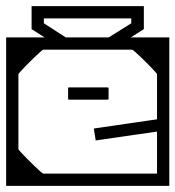

<svg xmlns="http://www.w3.org/2000/svg" viewBox="-40 -606 572 626"><path d="M-20 -205Q-20 -228 -20 -257Q-20 -286 -20 -317.5Q-20 -349 -20 -378.5Q-20 -408 -20 -432Q-20 -456 -20 -470Q-20 -484 -20 -484Q-20 -484 -20 -484Q-20 -484 -20 -484Q-20 -484 -20 -484Q-20 -484 -20 -484Q-20 -484 -0.2 -484Q19.5 -484 50.2 -484Q81 -484 116 -484Q151 -484 181.8 -484Q212.5 -484 232.2 -484Q252 -484 252 -484Q252 -484 252 -484Q252 -484 252 -484Q252 -484 252 -484Q252 -484 252 -484Q252 -484 252 -484Q252 -474.5 252 -464.2Q252 -454 252 -444Q249.5 -444 235.5 -444Q221.5 -444 201.2 -444Q181 -444 160.2 -444Q139.5 -444 123.2 -444Q107 -444 101 -444Q101 -444 101 -444Q101 -444 101 -444Q101 -444 101 -444Q101 -444 101 -444Q99.5 -444 91 -436.5Q82.5 -429 70.5 -417.5Q58.5 -406 47 -394.2Q35.5 -382.5 27.8 -374Q20 -365.5 20 -364V-205ZM-20 -357H20Q20 -329.5 20 -313Q20 -296.5 20 -281.2Q20 -266 20 -242Q20 -242 20 -242Q20 -242 20 -242Q20 -242 20 -242Q20 -242 20 -242Q20 -217 20 -204Q20 -191 20 -182.2Q20 -173.5 20 -161.8Q20 -150 20 -127H-20ZM-20 -279H20V-120Q20 -118.5 27.8 -110Q35.5 -101.5 47 -89.8Q58.5 -78 70.5 -66.5Q82.5 -55 91 -47.5Q99.5 -40 101 -40Q101 -40 101 -40Q101 -40 101 -40Q101 -40 101 -40Q101 -40 101 -40Q107 -40 123.2 -40Q139.5 -40 160.2 -40Q181 -40 201.2 -40Q221.5 -40 235.5 -40Q249.5 -40 252 -40Q252 -30.5 252 -20.2Q252 -10 252 0Q252 0 252 0Q252 0 252 0Q252 0 252 0Q252 0 252 0Q252 0 252 0Q252 0 232.2 0Q212.5 0 181.8 0Q151 0 116 0Q81 0 50.2 0Q19.5 0 -0.2 0Q-20 0 -20 0Q-20 0 -20 0Q-20 0 -20 0Q-20 0 -20 0Q-20 0 -20 0Q-20 0 -20 -14Q-20 -28 -20 -52Q-20 -76 -20 -105.5Q-20 -135 -20 -166.2Q-20 -197.5 -20 -227Q-20 -256.5 -20 -279ZM512 -205H472V-364Q472 -365.5 464.2 -374Q456.5 -382.5 445 -394.2Q433.5 -406 421.5 -417.5Q409.5 -429 401 -436.5Q392.5 -444 391 -444Q391 -444 391 -444Q391 -444 391 -444Q391 -444 391 -444Q391 -444 391 -444Q385 -444 368.8 -444Q352.5 -444 331.8 -444Q311 -444 290.8 -444Q270.5 -444 256.5 -444Q242.5 -444 240 -444Q240 -454 240 -464.2Q240 -474.5 240 -484Q240 -484 240 -484Q240 -484 240 -484Q240 -484 240 -484Q240 -484 240 -484Q240 -484 240 -484Q240 -484 259.8 -484Q279.5 -484 310.2 -484Q341 -484 376 -484Q411 -484 441.8 -484Q472.5 -484 492.2 -484Q512 -484 512 -484Q512 -484 512 -484Q512 -484 512 -484Q512 -484 512 -484Q512 -484 512 -484Q512 -484 512 -470Q512 -456 512 -432Q512 -408 512 -378.5Q512 -349 512 -317.5Q512 -286 512 -257Q512 -228 512 -205ZM512 -249Q512 -249 512 -231Q512 -213 512 -184.8Q512 -156.5 512 -124.5Q512 -92.5 512 -64.2Q512 -36 512 -18Q512 0 512 0Q512 0 512 0Q512 0 512 0Q512 0 512 0Q512 0 512 0Q512 0 492.2 0Q472.5 0 441.8 0Q411 0 376 0Q341 0 310.2 0Q279.5 0 259.8 0Q240 0 240 0Q240 0 240 0Q240 0 240 0Q240 0 240 0Q240 0 240 0Q240 0 240 0Q240 -10 240 -20.2Q240 -30.5 240 -40Q240 -40 263.5 -40Q287 -40 321.5 -40Q356 -40 390.5 -40Q425 -40 448.5 -40Q472 -40 472 -40Q472 -40 472 -40Q472 -40 472 -40Q472 -40 472 -40Q472 -40 472 -40Q472 -40 472 -40Q472 -40 472 -40Q472 -40 472 -40Q472 -40 472 -40Q472 -40 472 -40Q472 -40 472 -40Q472 -40 472 -40Q472 -40 472 -61Q472 -82 472 -113.2Q472 -144.5 472 -175.8Q472 -207 472 -228Q472 -249 472 -249ZM310 -321Q310 -321 310 -321Q310 -321 310 -321Q310 -321 310 -321Q310 -321 310 -321Q310 -321 310 -321Q310 -321 310 -321Q310 -321 310 -321Q313 -321 313.5 -320.5Q314 -320 314 -317Q314 -311.5 314 -306.2Q314 -301 314 -295.8Q314 -290.5 314 -285Q314 -282 313.5 -281.5Q313 -281 310 -281Q310 -281 310 -281Q310 -281 310 -281Q310 -281 310 -281Q310 -281 310 -281Q310 -281 310 -281Q310 -281 310 -281Q310 -281 310 -281Q310 -281 291.2 -281Q272.5 -281 248 -281Q223.5 -281 204.8 -281Q186 -281 186 -281Q186 -281 186 -281Q186 -281 186 -281Q183 -281 182.5 -281.5Q182 -282 182 -285Q182 -290.5 182 -295.8Q182 -301 182 -306.2Q182 -311.5 182 -317Q182 -320 182.5 -320.5Q183 -321 186 -321Q186 -321 186 -321Q186 -321 186 -321Q186 -321 204.8 -321Q223.5 -321 248 -321Q272.5 -321 291.2 -321Q310 -321 310 -321ZM491 -163H472Q472 -163 472 -166.5Q472 -170 472 -173.5Q472 -177 472 -177Q472 -177 451.8 -174Q431.5 -171 401.8 -166.8Q372 -162.5 342.2 -158.2Q312.5 -154 292.2 -151Q272 -148 272 -148Q272 -148 271.8 -150Q271.5 -152 270.8 -156.2Q270 -160.5 269 -167Q268 -173.5 267.2 -178Q266.5 -182.5 266.2 -184.8Q266 -187 266 -187Q266 -187 286.8 -190Q307.5 -193 338.2 -197.5Q369 -202 399.8 -206.5Q430.5 -211 451.2 -214Q472 -217 472 -217Q472 -217 472 -221.8Q472 -226.5 472 -231.2Q472 -236 472 -236H491ZM308 -480Q308 -480 316 -485Q324 -490 336 -497.5Q348 -505 360 -512.5Q372 -520 380 -525Q388 -530 388 -530Q388 -530 388 -530Q388 -530 388 -530Q388 -530 388 -534Q388 -538 388 -542Q388 -546 388 -546Q372.5 -546 358.5 -546Q344.5 -546 331.2 -546Q318 -546 304.5 -546Q291 -546 276.5 -546Q262 -546 246 -546Q229.5 -546 215 -546Q200.5 -546 187 -546Q173.5 -546 160 -546Q146.5 -546 132.5 -546Q118.5 -546 103 -546Q103 -546 103 -542Q103 -538 103 -534Q103 -530 103 -530Q103 -530 103 -530Q103 -530 103 -530Q103 -530 111 -525Q119 -520 130.5 -512.5Q142 -505 153.5 -497.5Q165 -490 173 -485Q181 -480 181 -480L126 -471Q126 -471 116.5 -477Q107 -483 94.5 -491Q82 -499 72.5 -505Q63 -511 63 -511Q63 -511 63 -511Q63 -511 63 -511Q63 -511 63 -522.2Q63 -533.5 63 -548.5Q63 -563.5 63 -574.8Q63 -586 63 -586Q98.5 -586 124.2 -586Q150 -586 168.2 -586Q186.5 -586 199.8 -586Q213 -586 224 -586Q235 -586 246 -586Q256 -586 268 -586Q280 -586 295 -586Q310 -586 329.2 -586Q348.5 -586 373.2 -586Q398 -586 429 -586Q429 -586 429 -574.8Q429 -563.5 429 -548.5Q429 -533.5 429 -522.2Q429 -511 429 -511Q429 -511 429 -511Q429 -511 429 -511Q429 -511 419.5 -505Q410 -499 397.5 -491Q385 -483 375.5 -477Q366 -471 366 -471Z"/></svg>

Font: Honk
Style: Regular
Weight: 400
Designer: Noopur Datye & Yesha Goshar
Foundry: Ek Type
Version: Version 1.000